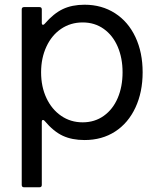

<svg xmlns="http://www.w3.org/2000/svg" viewBox="-20 -583 674 813"><path d="M584 -277Q584 -193 553.5 -127.5Q523 -62 467.5 -26Q412 10 338 10Q285 10 246 -8Q207 -26 169 -71Q166 -75 162 -75Q157 -75 157 -67V200Q157 210 147 210H82Q72 210 72 200V-543Q72 -553 82 -553H147Q157 -553 157 -543V-486Q157 -478 162 -478Q166 -478 169 -482Q207 -526 246 -544.5Q285 -563 338 -563Q411 -563 467 -527Q523 -491 553.5 -426Q584 -361 584 -277ZM154 -277Q154 -216 176.5 -168Q199 -120 239 -92.5Q279 -65 330 -65Q381 -65 419.5 -92.5Q458 -120 478.5 -168Q499 -216 499 -277Q499 -337 478.5 -385Q458 -433 419.5 -460.5Q381 -488 330 -488Q279 -488 239 -461Q199 -434 176.5 -385.5Q154 -337 154 -277Z"/></svg>

Font: Open Sauce Two
Style: Regular
Weight: 400
Designer: Alfredo Marco Pradil
Foundry: Creative Sauce Fz LLC
Version: Version 1.477